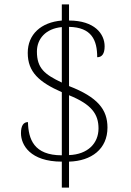

<svg xmlns="http://www.w3.org/2000/svg" viewBox="-20 -780 599 879"><path d="M263 -40V79H296V-40C399 -43 472 -98 472 -196C472 -278 428 -335 296 -386V-657C399 -655 425 -597 425 -518C447 -518 459 -534 459 -568C459 -625 413 -686 296 -686V-760H263V-686C168 -678 107 -623 107 -538C107 -450 159 -404 263 -358V-69C135 -69 110 -143 108 -221C87 -221 76 -204 76 -170C76 -117 118 -40 263 -40ZM263 -656V-402C185 -439 149 -467 149 -544C149 -602 189 -649 263 -656ZM296 -70V-344C400 -302 431 -257 431 -192C431 -124 382 -73 296 -70Z"/></svg>

Font: Noto Serif Sinhala ExtraLight
Style: Regular
Weight: 200
Designer: Jelle Bosma - Monotype Design Team
Foundry: Monotype Imaging Inc.
Version: Version 2.007